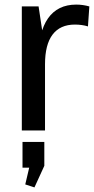

<svg xmlns="http://www.w3.org/2000/svg" viewBox="-20 -568 409 836"><path d="M75 -540H148L176 -354V0H75ZM147 -312Q147 -428 189 -488Q231 -548 312 -548Q326 -548 340.5 -546Q355 -544 369 -540L363 -453Q337 -461 306 -461Q242 -461 209 -417.5Q176 -374 176 -288ZM173 50V154L130 248L90 235L122 99L165 162H78V50Z"/></svg>

Font: Pathway Extreme SemiCondensed Medium
Style: Regular
Weight: 500
Width: 4
Version: Version 1.001;gftools[0.9.26]